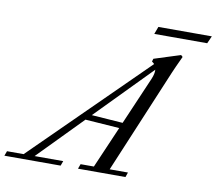

<svg xmlns="http://www.w3.org/2000/svg" viewBox="-153 -900 1127 1000"><g transform="rotate(10 410.0 -400.0)"><path d="M590.8 -760.3 605.5 -799.8H888.2L870.6 -760.3ZM-67.9 0 -58.6 -25.4H29.3L617.2 -605.5Q612.3 -610.8 604 -616.7L608.4 -631.8L747.6 -676.3L756.8 -667.5Q726.6 -603 715.3 -575.7L484.4 -25.4H581.1L572.3 0H321.3L330.6 -25.4H400.9L496.1 -245.6L315.4 -258.3L87.4 -25.4H238.8L229.5 0ZM617.2 -526.9Q629.9 -556.6 628.4 -577.6L343.8 -287.1L508.8 -275.4Z"/></g></svg>

Font: Elstob
Style: Italic
Weight: 400
Italic angle: -20°
Designer: Peter S. Baker
Version: Version 1.015